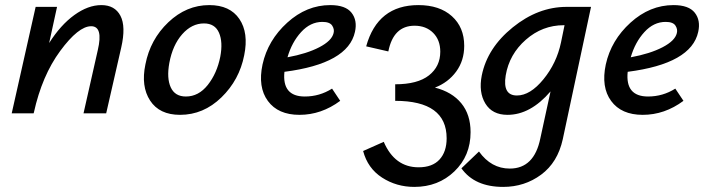

<svg xmlns="http://www.w3.org/2000/svg" viewBox="-20 -445 2774 754"><path d="M378 -425Q431 -425 453 -383Q475 -341 456 -258L397 0H308L364 -248Q386 -342 338 -342Q288 -342 216.5 -245Q145 -148 113 -3L112 0H26L120 -418H204L173 -276Q218 -347 272 -386Q326 -425 378 -425Z M687 6Q606 6 569.5 -50Q533 -106 551 -192Q570 -290 641 -357.5Q712 -425 802 -425Q883 -425 920 -370.5Q957 -316 939 -228Q920 -131 849.5 -62.5Q779 6 687 6ZM710 -66Q760 -66 796 -111.5Q832 -157 845 -222Q856 -280 840 -316.5Q824 -353 781 -353Q733 -353 695.5 -310.5Q658 -268 645 -198Q634 -138 650.5 -102Q667 -66 710 -66Z M1277 -425Q1337 -425 1360.5 -395Q1384 -365 1374 -320Q1347 -195 1097 -163Q1087 -66 1177 -66Q1235 -66 1284 -97L1316 -49Q1242 6 1156 6Q1072 6 1032 -48.5Q992 -103 1011 -192Q1032 -287 1108 -356Q1184 -425 1277 -425ZM1290 -315Q1294 -330 1284.5 -344.5Q1275 -359 1246 -359Q1199 -359 1162.5 -319Q1126 -279 1109 -220Q1185 -234 1234 -259.5Q1283 -285 1290 -315Z M1688 -101Q1755 -84 1791.5 -39.5Q1828 5 1828 74Q1828 167 1764.5 228Q1701 289 1607 289Q1537 289 1480.5 252.5Q1424 216 1406 148L1487 112Q1530 212 1624 212Q1678 212 1706 181.5Q1734 151 1734 98Q1734 -49 1532 -49V-114Q1620 -114 1664.5 -149Q1709 -184 1709 -242Q1709 -288 1681 -316Q1653 -344 1608 -344Q1525 -344 1505 -243L1418 -263Q1463 -425 1623 -425Q1706 -425 1754.5 -381.5Q1803 -338 1803 -265Q1803 -207 1771.5 -164Q1740 -121 1688 -101Z M2205 -418H2301L2190 102Q2170 193 2105 241Q2040 289 1956 289Q1844 289 1792 216L1861 150Q1909 217 1982 217Q2078 217 2102 98L2142 -86Q2063 6 1973 6Q1913 6 1886 -38.5Q1859 -83 1872 -149Q1894 -257 1993.5 -337.5Q2093 -418 2205 -418ZM2010 -70Q2062 -70 2114 -133.5Q2166 -197 2183 -278L2197 -346H2194Q2110 -346 2045 -289Q1980 -232 1966 -149Q1953 -70 2010 -70Z M2625 -425Q2685 -425 2708.5 -395Q2732 -365 2722 -320Q2695 -195 2445 -163Q2435 -66 2525 -66Q2583 -66 2632 -97L2664 -49Q2590 6 2504 6Q2420 6 2380 -48.5Q2340 -103 2359 -192Q2380 -287 2456 -356Q2532 -425 2625 -425ZM2638 -315Q2642 -330 2632.5 -344.5Q2623 -359 2594 -359Q2547 -359 2510.5 -319Q2474 -279 2457 -220Q2533 -234 2582 -259.5Q2631 -285 2638 -315Z"/></svg>

Font: EauTestInfant Semibold
Style: Italic
Weight: 600
Italic angle: -12°
Designer: Christian Thalmann (Catharsis Fonts)
Version: Version 0.001;PS 000.001;hotconv 1.0.88;makeotf.lib2.5.64775